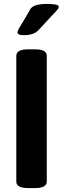

<svg xmlns="http://www.w3.org/2000/svg" viewBox="-20 -954 322 977"><path d="M218 -670V-30Q218 3 158 3H123Q63 3 63 -30V-670Q63 -703 123 -703H158Q218 -703 218 -670ZM279 -920Q279 -914 273 -906Q267 -898 242 -872Q205 -833 175 -800Q152 -775 100 -775Q69 -775 69 -790Q69 -793 71 -798Q73 -803 78.5 -813Q84 -823 91 -833.5Q98 -844 110 -865Q122 -886 134 -907Q149 -934 219 -934Q279 -934 279 -920Z"/></svg>

Font: mmAsap
Style: Bold
Weight: 700
Designer: Pablo Cosgaya
Foundry: Omnibus-Type
Version: Version 1.001